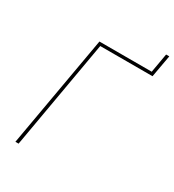

<svg xmlns="http://www.w3.org/2000/svg" viewBox="-195 -932 947 1043"><g transform="rotate(30 278.5 -410.0)"><path d="M188 -700H516L537 -820H557L532 -681H204L85 0H65Z"/></g></svg>

Font: Fixel Italic Variable Display Thin
Style: Italic
Weight: 100
Italic angle: -10°
Designer: AlfaBravo + MacPaw
Foundry: Kyrylo Tkachov, Marchela Mozhyna, Serhii Makarenko, Maria Weinstein, Zakhar Kryvoshyya
Version: Version 1.210;Glyphs 3.2 (3217)